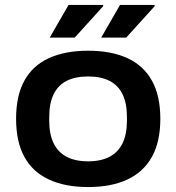

<svg xmlns="http://www.w3.org/2000/svg" viewBox="-20 -744 712 776"><path d="M336 12Q243 12 177.5 -18.5Q112 -49 78.5 -110Q45 -171 45 -264Q45 -357 78.5 -418Q112 -479 177.5 -509Q243 -539 336 -539Q430 -539 495 -509Q560 -479 594 -418Q628 -357 628 -264Q628 -171 594 -110Q560 -49 495 -18.5Q430 12 336 12ZM336 -92Q388 -92 423 -110.5Q458 -129 475.5 -165.5Q493 -202 493 -255V-272Q493 -326 475.5 -362.5Q458 -399 423 -417Q388 -435 336 -435Q284 -435 249 -417Q214 -399 196.5 -362.5Q179 -326 179 -272V-255Q179 -202 196.5 -165.5Q214 -129 249 -110.5Q284 -92 336 -92ZM181 -592 257 -724H397V-719L282 -592ZM389 -592 465 -724H605V-719L490 -592Z"/></svg>

Font: Archivo SemiExpanded SemiBold
Style: Regular
Weight: 600
Width: 6
Designer: Hector Gatti
Foundry: Omnibus-Type
Version: Version 2.001